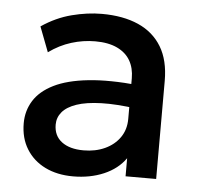

<svg xmlns="http://www.w3.org/2000/svg" viewBox="-44 -560 639 619"><g transform="rotate(5 276.0 -250.0)"><path d="M214 15Q162.5 15 123.5 -4.2Q84.5 -23.5 62.8 -58.8Q41 -94 41 -142Q41 -182.5 61.5 -215.2Q82 -248 125.2 -269.5Q168.5 -291 236.5 -298.2Q304.5 -305.5 400 -296L402 -220Q334 -229.5 285 -228Q236 -226.5 204.8 -215.8Q173.5 -205 158.8 -187.2Q144 -169.5 144 -146.5Q144 -110.5 169.8 -91Q195.5 -71.5 240.5 -71.5Q279 -71.5 309.5 -85.5Q340 -99.5 357.8 -125Q375.5 -150.5 375.5 -185V-316.5Q375.5 -349.5 361.5 -373.8Q347.5 -398 319 -411.5Q290.5 -425 248 -425Q209 -425 171 -413.2Q133 -401.5 98.5 -376.5L67.5 -457.5Q114 -489 164.5 -502Q215 -515 261.5 -515Q330.5 -515 379.8 -493.2Q429 -471.5 455.5 -427.8Q482 -384 482 -317.5V0H383V-58.5Q358 -23 313.5 -4Q269 15 214 15Z"/></g></svg>

Font: Geologica Roman
Style: Regular
Weight: 400
Designer: Sindre Bremnes, Frode Helland
Foundry: Monokrom Skriftforlag AS
Version: Version 1.010;gftools[0.9.28]